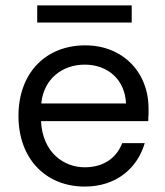

<svg xmlns="http://www.w3.org/2000/svg" viewBox="-20 -675 609 707"><path d="M292 12C409 12 486 -56 513 -148H430C409 -93 361 -59 292 -59C217 -59 137 -111 131 -229H526C526 -238 526 -247 527 -254C527 -261 527 -269 527 -276C527 -408 433 -508 294 -508C147 -508 48 -405 48 -248C48 -91 148 12 292 12ZM292 -437C376 -437 440 -383 444 -294H132C141 -387 212 -437 292 -437ZM465 -592V-655H117V-592Z"/></svg>

Font: Rootstock Sans Body
Style: Regular
Weight: 400
Designer: Colophon Foundry, Jonny Pinhorn
Foundry: Colophon Foundry
Version: Version 1.200;FEAKit 1.0